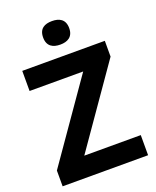

<svg xmlns="http://www.w3.org/2000/svg" viewBox="-167 -1076 913 1121"><g transform="rotate(-20 289.5 -515.0)"><path d="M295 -979C250 -979 214 -962 214 -906C214 -851 250 -833 295 -833C339 -833 376 -851 376 -906C376 -962 339 -979 295 -979ZM555 -51V-176H204L546 -667V-765H33V-640H366L24 -149V-51Z"/></g></svg>

Font: Noto Sans Tamil UI
Style: Bold
Weight: 700
Designer: Jelle Bosma - Monotype Design Team
Foundry: Monotype Imaging Inc.
Version: Version 2.004